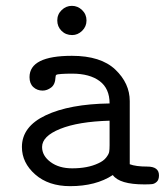

<svg xmlns="http://www.w3.org/2000/svg" viewBox="-20 -631 565 657"><path d="M227 -511Q205 -511 190.5 -525.5Q176 -540 176 -561Q176 -582 191 -596.5Q206 -611 226 -611Q246 -611 261 -596.5Q276 -582 276 -561Q276 -540 261 -525.5Q246 -511 227 -511ZM55 -128Q55 -198 136.5 -236.5Q218 -275 355 -277Q355 -328 321 -353.5Q287 -379 227 -379Q205 -379 191 -378Q176 -377 173 -375Q170 -373 170 -367Q169 -342 155 -331.5Q141 -321 126 -321Q107 -321 94 -333Q81 -345 81 -367Q81 -440 226 -440Q325 -440 374.5 -393Q424 -346 424 -285V-69Q445 -61 484 -61Q524 -61 524 -31Q524 -16 516.5 -9Q509 -2 500.5 -1Q492 0 474 0Q389 0 366 -32Q308 6 220 6Q146 6 100.5 -34Q55 -74 55 -128ZM124 -128Q124 -98 153 -76.5Q182 -55 227 -55Q280 -55 316 -72Q334 -80 343 -91.5Q352 -103 353.5 -111Q355 -119 355 -134V-218Q248 -215 186 -190Q124 -165 124 -128Z"/></svg>

Font: CMU Typewriter Text
Style: Regular
Weight: 500
Monospace: yes
Version: Version 0.7.0